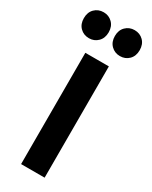

<svg xmlns="http://www.w3.org/2000/svg" viewBox="-255 -994 830 1046"><g transform="rotate(30 159.5 -471.0)"><path d="M85.5 0V-700H233.5V0ZM62.5 -778.5Q28.5 -778.5 6.2 -800.8Q-16 -823 -16 -860Q-16 -897 6.2 -919.2Q28.5 -941.5 62.5 -941.5Q95 -941.5 117.5 -919.2Q140 -897 140 -860Q140 -823 117.5 -800.8Q95 -778.5 62.5 -778.5ZM257 -778.5Q224 -778.5 201.5 -800.8Q179 -823 179 -860Q179 -897 201.5 -919.2Q224 -941.5 257 -941.5Q290.5 -941.5 312.8 -919.2Q335 -897 335 -860Q335 -823 312.8 -800.8Q290.5 -778.5 257 -778.5Z"/></g></svg>

Font: Geologica SemiBold
Style: Regular
Weight: 600
Designer: Sindre Bremnes, Frode Helland
Foundry: Monokrom Skriftforlag AS
Version: Version 1.010;gftools[0.9.28]